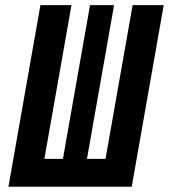

<svg xmlns="http://www.w3.org/2000/svg" viewBox="-20 -713 645 733"><path d="M12.2 0 134.3 -693.4H252.9L149.4 -106.4H220.2L323.7 -693.4H415.5L312 -106.4H382.8L486.3 -693.4H605L482.9 0Z"/></svg>

Font: Cascadia Code NF SemiBold
Style: Italic
Weight: 600
Italic angle: -10°
Monospace: yes
Designer: Aaron Bell
Foundry: Saja Typeworks
Version: Version 2404.023; ttfautohint (v1.8.4)